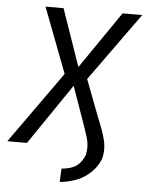

<svg xmlns="http://www.w3.org/2000/svg" viewBox="-76 -753 751 985"><g transform="rotate(5 299.5 -260.0)"><path d="M269 185 272 116Q325 111 351.5 90.5Q378 70 391 33Q400 -11 388 -51Q376 -91 366 -118L296 -317H300L84 0H-17L257 -385L254 -348L118 -705H211L314 -408H311L515 -705H616L357 -345L355 -375L438 -157Q461 -104 474.5 -54.5Q488 -5 476 45Q456 100 404.5 138Q353 176 269 185Z"/></g></svg>

Font: Nunito Sans 7pt Condensed
Style: Italic
Weight: 400
Width: 3
Italic angle: -9°
Designer: Vernon Adams
Foundry: Vernon Adams
Version: Version 3.101;gftools[0.9.27]